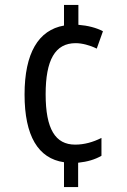

<svg xmlns="http://www.w3.org/2000/svg" viewBox="-20 -837 512 774"><path d="M296 -737V-817H238V-734C135 -716 79 -623 79 -456C79 -289 134 -198 238 -183V-83H295V-181C333 -185 363 -194 389 -209V-281C355 -264 320 -254 283 -254C203 -254 164 -317 164 -457C164 -595 202 -663 285 -663C310 -663 342 -655 370 -641L395 -711C369 -725 334 -734 296 -737Z"/></svg>

Font: Noto Sans Kannada UI Condensed
Style: Regular
Weight: 400
Width: 3
Designer: Jelle Bosma - Monotype Design Team
Foundry: Monotype Imaging Inc.
Version: Version 2.005